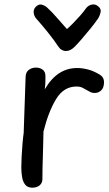

<svg xmlns="http://www.w3.org/2000/svg" viewBox="-20 -859 505 892"><path d="M99 -503Q100 -524 114 -534.5Q128 -545 147 -545Q165 -545 178 -535.5Q191 -526 191 -506Q191 -500 191 -490.5Q191 -481 190.5 -469.5Q190 -458 188 -444Q217 -494 254.5 -518.5Q292 -543 338 -543Q361 -543 387.5 -536.5Q414 -530 442 -513Q454 -506 459 -496Q464 -486 463 -472Q462 -450 449.5 -438.5Q437 -427 419 -427Q409 -427 400.5 -431Q392 -435 384 -440Q374 -446 363 -451.5Q352 -457 335 -457Q276 -457 240.5 -398.5Q205 -340 182 -248Q181 -214 180.5 -184.5Q180 -155 179 -128Q178 -101 177.5 -76Q177 -51 177 -27Q177 -14 170.5 -5Q164 4 153.5 8.5Q143 13 131 13Q109 13 98 0Q87 -13 83 -34.5Q79 -56 79 -81Q79 -101 80.5 -131Q82 -161 84.5 -191Q87 -221 90 -241ZM380 -821Q391 -835 408 -838Q425 -841 439 -827Q450 -817 447.5 -803Q445 -789 437 -775Q422 -753 401 -727Q380 -701 360 -678Q340 -655 327 -642Q317 -632 307 -627Q297 -622 286 -622Q276 -622 266.5 -627.5Q257 -633 250 -644Q234 -669 204.5 -706Q175 -743 148 -773Q138 -785 136.5 -800Q135 -815 145 -826Q159 -841 173.5 -837.5Q188 -834 200 -823Q221 -804 245.5 -775.5Q270 -747 291 -724Q305 -736 321 -752.5Q337 -769 353 -787Q369 -805 380 -821Z"/></svg>

Font: Playpen Sans Arabic
Style: Regular
Weight: 400
Designer: Azza Alameddine, Laura Meseguer, Veronika Burian, José Scaglione
Foundry: TypeTogether
Version: Version 2.000